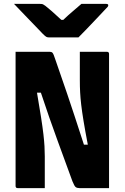

<svg xmlns="http://www.w3.org/2000/svg" viewBox="-20 -966 640 986"><path d="M210 0H71Q60 0 60 -11V-700H236Q245 -700 250 -694.5Q255 -689 265 -658Q290 -587 325 -484Q360 -381 411 -223H431Q417 -296 409 -345Q401 -394 397 -428.5Q393 -463 391.5 -492Q390 -521 390 -554V-700H529Q540 -700 540 -689V0H388Q376 0 369 -5Q362 -10 352 -35Q317 -131 275 -245.5Q233 -360 190 -490H170Q183 -414 191 -362.5Q199 -311 203 -276Q207 -241 208.5 -214.5Q210 -188 210 -163ZM383 -774H230Q223 -774 217.5 -777Q212 -780 199 -793Q189 -804 164.5 -829Q140 -854 110 -885.5Q80 -917 52 -946H185Q196 -946 200.5 -944Q205 -942 213 -936Q226 -926 246 -908.5Q266 -891 295 -864H305Q332 -890 355.5 -909.5Q379 -929 398 -946H525Q536 -946 536 -939Q536 -935 533 -931Q530 -927 516 -913Q499 -895 475 -869.5Q451 -844 426.5 -818.5Q402 -793 383 -774Z"/></svg>

Font: Recursive Mn Lnr St XBd
Style: Regular
Weight: 800
Monospace: yes
Version: Version 1.079;hotconv 1.0.112;makeotfexe 2.5.65598; ttfautoh